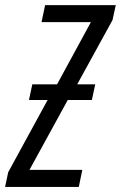

<svg xmlns="http://www.w3.org/2000/svg" viewBox="-61 -734 475 754"><path d="M-41 0 -28.8 -57.6 126 -341.3H52.7L65.9 -402.8H163.1L295.9 -647H102.1L116.2 -713.9H393.6L380.9 -655.3L242.2 -402.8H313L299.8 -341.3H205.1L54.7 -66.9H262.2L248.5 0Z"/></svg>

Font: Open Sans Condensed
Style: Italic
Weight: 400
Width: 3
Italic angle: -12°
Designer: Monotype Design Team
Foundry: Monotype Imaging Inc.
Version: Version 3.000